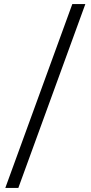

<svg xmlns="http://www.w3.org/2000/svg" viewBox="-20 -825 444 940"><path d="M6 95 334 -805H397.8L69.8 95Z"/></svg>

Font: Platypi Light
Style: Regular
Weight: 300
Designer: David Sargent
Foundry: Bolt Cutter Type
Version: Version 1.200